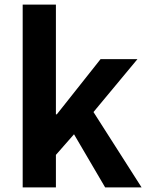

<svg xmlns="http://www.w3.org/2000/svg" viewBox="-20 -818 645 838"><path d="M79 0H224V-142L303 -232L439 0H598L388 -329L580 -560H419L228 -319H224V-798H79Z"/></svg>

Font: Source Han Sans CN
Style: Bold
Weight: 700
Designer: Ryoko NISHIZUKA 西塚涼子 (kana, bopomofo & ideographs); Paul D. Hunt (Latin, Greek & Cyrillic); Sandoll Communications 산돌커뮤니
Foundry: Adobe
Version: Version 2.001;hotconv 1.0.107;makeotfexe 2.5.65593